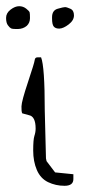

<svg xmlns="http://www.w3.org/2000/svg" viewBox="-42 -599 279 616"><path d="M43.9 -516.1Q32.2 -506.3 15.6 -505.9Q15.6 -505.9 9.3 -505.9Q-2.4 -505.9 -6.3 -507.8Q-11.2 -510.3 -16.8 -518.1Q-22.5 -525.9 -22.5 -541.5Q-22.5 -557.1 -8.1 -568.1Q6.3 -579.1 19.3 -579.1Q32.2 -579.1 42 -571.3Q51.8 -563.5 53 -559.6Q54.2 -555.7 54.2 -540.8Q54.2 -525.9 43.9 -516.1ZM148.9 -507.3Q147.9 -507.3 147 -507.3Q136.2 -507.3 130.6 -513.7Q125 -520 125 -540Q125 -540 125 -543.5Q125 -565.9 143.3 -571Q161.6 -576.2 166.7 -576.2Q171.9 -576.2 183.6 -571Q195.3 -565.9 195.3 -549.8Q195.3 -533.7 178.5 -520.8Q161.6 -507.8 148.9 -507.3ZM101.6 -245.1 105.5 -90.8Q106.4 -85.9 107.4 -82L134.8 -45.9L193.4 -40V-24.4Q193.4 -2.9 165 -2.9Q136.7 -2.9 112.3 -14.6Q87.9 -26.4 76.2 -53.7Q64.5 -81.1 64.5 -116.2Q64.5 -151.4 68.4 -163.1Q72.3 -174.8 72.3 -186.5Q72.3 -225.6 50.8 -229.5L29.3 -235.4Q26.4 -241.2 26.9 -257.8Q27.3 -274.4 47.9 -335.9Q68.4 -397.5 69.3 -406.2Q70.3 -415 78.1 -415H89.8Q101.6 -385.7 101.6 -245.1Z"/></svg>

Font: Drukaatie burti
Style: Thin
Weight: 100
Version: Version 0.14